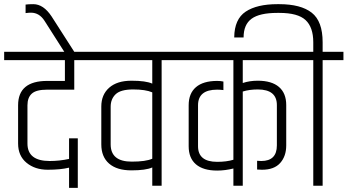

<svg xmlns="http://www.w3.org/2000/svg" viewBox="-40 -893 1671 923"><path d="M47 -203V-387Q47 -504 187 -504H272V-604H-20V-644H417V-604H317V-462H187Q134 -462 113 -443Q92 -424 92 -387V-203Q92 -119 199 -119Q246 -119 292 -129V-228H334V10H292V-87Q251 -77 189.5 -77Q128 -77 87.5 -110.5Q47 -144 47 -203Z M83 -871Q97 -873 120 -873Q169 -873 208 -814L317 -644H269L174 -793Q149 -832 109 -832Q97 -832 83 -830Z M692 -449Q660 -463 600 -463Q540 -463 516 -440Q492 -417 492 -380V-199Q492 -116 593 -116Q661 -116 692 -130ZM692 -604H377V-644H837V-604H737V0H692V-88Q661 -74 591.5 -74Q522 -74 484.5 -106.5Q447 -139 447 -199V-381Q447 -438 485 -471.5Q523 -505 592 -505Q661 -505 692 -491Z M1082 -604H797V-644H1406V-604H1127V-494Q1160 -505 1199 -505Q1266 -505 1301 -475Q1336 -445 1336 -388V-194Q1336 -142 1307 -109.5Q1278 -77 1220 -77Q1204 -77 1196 -78V-120Q1203 -119 1216 -119Q1291 -119 1291 -194V-388Q1291 -463 1199 -463Q1159 -463 1127 -453V0H1082V-83Q1042 -73 1004 -73Q937 -73 902 -103Q867 -133 867 -190V-387Q867 -444 902 -474Q937 -504 1004 -504Q1021 -504 1034 -501V-460Q1016 -462 1004 -462Q912 -462 912 -387V-190Q912 -115 1004 -115Q1049 -115 1082 -125Z M1511 -690V-644H1611V-604H1511V0H1466V-604H1366V-644H1466V-690Q1466 -762 1429 -796.5Q1392 -831 1303 -831H1293Q1208 -831 1169.5 -803Q1131 -775 1131 -713H1086V-714Q1087 -801 1141 -837Q1195 -873 1294 -873H1302Q1406 -873 1458.5 -832Q1511 -791 1511 -690Z"/></svg>

Font: Khand Light
Style: Regular
Weight: 300
Designer: Devanagari: Sanchit Sawaria, Jyotish Sonowal; Latin: Satya Rajpurohit
Foundry: Indian Type Foundry
Version: Version 1.101;PS 1.0;hotconv 1.0.78;makeotf.lib2.5.61930; tt